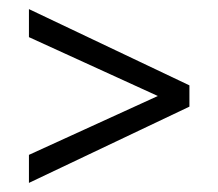

<svg xmlns="http://www.w3.org/2000/svg" viewBox="-20 -509 482 424"><path d="M43.9 -105.1V-167L364.9 -313.6V-280.4L43.9 -427V-488.9L398.3 -320.5V-273.5Z"/></svg>

Font: Rokkitt SemiBold
Style: Regular
Weight: 600
Designer: Vernon Adams
Foundry: Vernon Adams
Version: Version 3.103